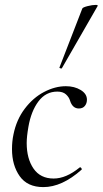

<svg xmlns="http://www.w3.org/2000/svg" viewBox="-20 -751 419 784"><path d="M29 -142Q29 -174 35 -202Q47 -262 81 -307Q115 -352 160 -375.5Q205 -399 249 -399Q284 -399 309.5 -383.5Q335 -368 335 -344Q335 -329 326.5 -318.5Q318 -308 302 -308Q276 -308 266 -340Q262 -354 249.5 -365.5Q237 -377 214 -377Q167 -377 137 -337Q107 -297 96 -233Q89 -193 89 -167Q89 -103 117 -62.5Q145 -22 199 -22Q250 -22 305 -67L307 -68Q310 -68 312.5 -64Q315 -60 313 -58Q233 13 157 13Q92 13 60.5 -31.5Q29 -76 29 -142ZM223 -476 316 -716Q318 -721 337.5 -726Q357 -731 371 -731Q380 -731 379 -727L233 -473Q232 -470 226.5 -472Q221 -474 223 -476Z"/></svg>

Font: Cormorant Garamond
Style: Italic
Weight: 400
Italic angle: -10°
Designer: Christian Thalmann (Catharsis Fonts)
Foundry: Catharsis Fonts
Version: Version 4.000